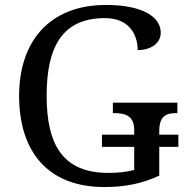

<svg xmlns="http://www.w3.org/2000/svg" viewBox="-20 -744 754 774"><path d="M401 10C487 10 555 -5 622 -36V-152H699V-201H622V-216C622 -279 653 -288 691 -288H695V-330H435V-288H439C483 -288 521 -279 521 -220V-201H391V-152H521V-59C493 -51 455 -47 417 -47C235 -47 168 -158 168 -358C168 -558 233 -671 403 -671C501 -671 535 -604 535 -542C587 -542 628 -569 628 -612C628 -676 555 -724 407 -724C177 -724 57 -574 57 -358C57 -137 169 10 401 10Z"/></svg>

Font: Noto Serif Thai
Style: Regular
Weight: 400
Designer: Monotype Design Team
Foundry: Monotype Imaging Inc.
Version: Version 1.901